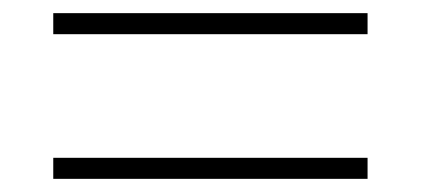

<svg xmlns="http://www.w3.org/2000/svg" viewBox="-20 -507 640 292"><path d="M61 -487H539V-455H61ZM61 -267H539V-235H61Z"/></svg>

Font: Mona Sans VF XLt
Style: Regular
Weight: 200
Designer: Deni Anggara
Foundry: GitHub
Version: Version 2.000;Glyphs 3.2.3 (3260)